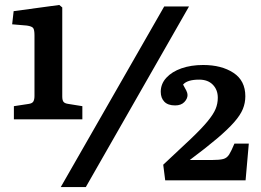

<svg xmlns="http://www.w3.org/2000/svg" viewBox="-20 -740 1053 774"><path d="M36 -259V-312L95 -321Q110 -323 114.5 -331Q119 -339 119 -353V-598Q119 -619 114 -626.5Q109 -634 88 -637L29 -642L35 -695L219 -720L231 -710V-351Q231 -336 236 -329.5Q241 -323 256 -321L312 -312V-259ZM225 14 642 -714H742L326 14ZM646 -13 638 -76Q706 -139 749.5 -180.5Q793 -222 816.5 -250.5Q840 -279 849 -300.5Q858 -322 858 -346Q858 -378 838 -398.5Q818 -419 783 -419Q735 -419 718 -399Q726 -385 731 -375Q736 -365 736 -357Q736 -342 723 -328.5Q710 -315 686 -315Q657 -315 642.5 -330Q628 -345 628 -370Q628 -402 650.5 -426.5Q673 -451 711.5 -464.5Q750 -478 799 -478Q873 -478 921 -446.5Q969 -415 969 -352Q969 -325 959 -300.5Q949 -276 924 -247.5Q899 -219 855.5 -182Q812 -145 745 -95H835Q865 -95 880 -99Q895 -103 904 -117.5Q913 -132 925 -161H983L970 -13Z"/></svg>

Font: Literata SemiBold
Style: Regular
Weight: 600
Designer: Latin by Veronika Burian and Jose Scaglione. Greek by Irene Vlachou. Cyrillic by Vera Evstafieva.
Foundry: TypeTogether
Version: Version 3.103; ttfautohint (v1.8.4.7-5d5b);gftools[0.9.29]